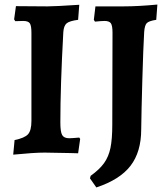

<svg xmlns="http://www.w3.org/2000/svg" viewBox="-20 -670 737 843"><path d="M44 -55Q88 -64 103 -80.5Q118 -97 118 -139V-526Q118 -557 111 -567.5Q104 -578 82 -578L47 -577L42 -585L50 -643L188 -642Q221 -642 328 -649L323 -583Q285 -578 272.5 -567.5Q260 -557 258 -529Q245 -293 245 -132Q245 -91 253 -77Q261 -63 284 -63Q295 -63 328 -66L332 -60L323 3L287 2L176 0Q130 0 38 9ZM375 113 378 102Q417 74 437 46Q457 18 465 -20.5Q473 -59 473 -123L474 -526Q474 -557 467 -567.5Q460 -578 439 -578Q426 -578 397 -575L392 -583L399 -642H522Q586 -642 671 -650L666 -583Q633 -578 624 -568Q615 -558 613 -529Q609 -461 605 -321.5Q601 -182 600 -102Q600 -3 553 58Q506 119 403 153Z"/></svg>

Font: Alegreya
Style: Bold
Weight: 700
Designer: Juan Pablo del Peral
Foundry: Huerta Tipografica
Version: Version 2.008; ttfautohint (v1.8)